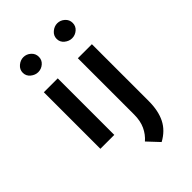

<svg xmlns="http://www.w3.org/2000/svg" viewBox="-245 -715 1006 1006"><g transform="rotate(-45 258.0 -211.5)"><path d="M79 -419H182V0H79ZM73 -569Q73 -593 92 -609Q111 -625 133 -625Q156 -625 174 -609Q192 -593 192 -569Q192 -545 174 -529.5Q156 -514 133 -514Q111 -514 92 -529.5Q73 -545 73 -569ZM331 202 271 138Q299 114 315 79.5Q331 45 331 -2V-419H435V2Q435 74 410.5 123Q386 172 331 202ZM324 -569Q324 -593 343 -609Q362 -625 384 -625Q407 -625 425 -609Q443 -593 443 -569Q443 -545 425 -529.5Q407 -514 384 -514Q362 -514 343 -529.5Q324 -545 324 -569Z"/></g></svg>

Font: Josefin Sans Thin Medium
Style: Regular
Weight: 500
Version: Version 2.000